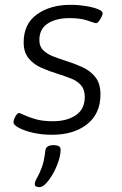

<svg xmlns="http://www.w3.org/2000/svg" viewBox="-20 -550 505 795"><path d="M196 8Q150 8 113.5 -1Q77 -10 56 -22Q35 -34 36 -44Q36 -54 44 -68Q52 -82 58 -82Q63 -82 80.5 -73.5Q98 -65 127.5 -56.5Q157 -48 199 -48Q257 -48 294 -73Q331 -98 331 -149Q331 -179 315.5 -197Q300 -215 274 -225Q248 -235 217 -245Q184 -255 152 -269Q120 -283 99 -308Q78 -333 78 -375Q78 -451 133 -490.5Q188 -530 272 -530Q304 -530 335 -525Q366 -520 386 -512Q406 -504 405 -494Q404 -485 394.5 -469.5Q385 -454 378 -454Q372 -454 343.5 -464.5Q315 -475 268 -475Q212 -475 177.5 -452.5Q143 -430 143 -384Q143 -358 158.5 -342.5Q174 -327 199 -317Q224 -307 253 -298Q288 -287 321 -272Q354 -257 375 -230.5Q396 -204 396 -159Q396 -79 340.5 -35.5Q285 8 196 8ZM143 225Q137 225 130.5 222.5Q124 220 124 213Q124 202 133 187Q142 172 152.5 145Q163 118 168 72Q171 51 202 51Q231 51 231 69Q231 91 222 118Q213 145 199.5 169Q186 193 171 209Q156 225 143 225Z"/></svg>

Font: Asap Semi Expanded Semi Expanded Light
Style: Italic
Weight: 300
Width: 6
Italic angle: -6°
Designer: Pablo Cosgaya
Foundry: Omnibus-Type
Version: Version 3.001; ttfautohint (v1.8.4.7-5d5b)